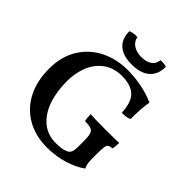

<svg xmlns="http://www.w3.org/2000/svg" viewBox="-234 -1027 1190 1190"><g transform="rotate(45 361.0 -431.5)"><path d="M35 -346Q35 -453 82.5 -529.5Q130 -606 209.5 -645.5Q289 -685 385 -685Q452 -685 514.5 -672Q577 -659 624 -637Q613 -580 613 -482Q589 -471 547 -471Q543 -563 503 -598.5Q463 -634 389 -634Q316 -634 266 -597.5Q216 -561 192 -500.5Q168 -440 168 -368Q168 -277 193.5 -204.5Q219 -132 269 -90.5Q319 -49 389 -49Q416 -49 435 -51.5Q454 -54 472 -61Q490 -68 497.5 -83.5Q505 -99 505 -135V-181Q505 -224 499 -242Q493 -260 477 -266.5Q461 -273 423 -274Q417 -294 417 -329Q446 -326 544 -326Q641 -326 668 -328Q668 -293 662 -274Q642 -273 633 -267Q624 -261 621 -243.5Q618 -226 618 -185V-146Q618 -118 620.5 -100.5Q623 -83 632 -67Q585 -33 517.5 -12Q450 9 371 9Q270 9 194 -34.5Q118 -78 76.5 -158Q35 -238 35 -346ZM379 -726Q303 -726 263 -760.5Q223 -795 223 -862Q245 -872 270 -872Q279 -872 284 -871Q290 -838 318 -819.5Q346 -801 389 -801Q432 -801 458 -819.5Q484 -838 486 -871Q492 -872 504 -872Q524 -872 539 -866Q539 -798 497.5 -762Q456 -726 379 -726Z"/></g></svg>

Font: Vollkorn SC SemiBold
Style: Regular
Weight: 600
Designer: Friedrich Althausen
Foundry: Friedrich Althausen
Version: Version 4.015